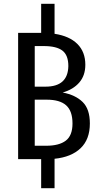

<svg xmlns="http://www.w3.org/2000/svg" viewBox="-20 -843 529 1017"><path d="M269 -2V154H198V0H76V-669H198V-823H269V-664Q348 -652 390 -610Q432 -568 432 -500Q432 -443 400 -406Q368 -369 312 -353Q380 -340 418 -302.5Q456 -265 456 -189Q456 -105 407 -58Q358 -11 269 -2ZM164 -599V-384H221Q340 -384 342 -493Q342 -551 310.5 -575Q279 -599 212 -599ZM364 -189Q364 -255 330.5 -285Q297 -315 228 -315H164V-71H225Q293 -71 328.5 -98Q364 -125 364 -189Z"/></svg>

Font: Fira Sans Compressed
Style: Regular
Weight: 400
Width: 1
Designer: bBox Type GmbH & Carrois Corporate GbR & Edenspiekermann AG
Foundry: bBox Type GmbH & Carrois Corporate GbR & Edenspiekermann AG
Version: Version 4.301